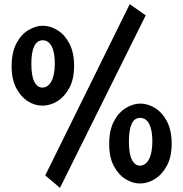

<svg xmlns="http://www.w3.org/2000/svg" viewBox="-20 -878 882 925"><path d="M184 -369Q148 -369 114.5 -390Q81 -411 58.5 -453Q36 -495 36 -559Q36 -625 58.5 -668Q81 -711 116 -732.5Q151 -754 186 -754Q222 -754 257 -732.5Q292 -711 314.5 -668Q337 -625 337 -561Q337 -497 314 -454.5Q291 -412 256.5 -390.5Q222 -369 184 -369ZM184 -456Q211 -456 227.5 -486Q244 -516 244 -572Q244 -627 228.5 -655.5Q213 -684 186 -684Q159 -684 145 -655.5Q131 -627 131 -571Q131 -512 145.5 -484Q160 -456 184 -456ZM269 27 198 -33 605 -858 682 -804ZM654 6Q619 6 585 -15Q551 -36 528.5 -78Q506 -120 506 -184Q506 -250 528.5 -293Q551 -336 586 -357.5Q621 -379 656 -379Q692 -379 727 -357.5Q762 -336 784.5 -293Q807 -250 807 -186Q807 -122 784 -79.5Q761 -37 726 -15.5Q691 6 654 6ZM654 -80Q681 -80 697.5 -110.5Q714 -141 714 -197Q714 -251 699 -280.5Q684 -310 655 -310Q601 -310 601 -196Q601 -137 615.5 -108.5Q630 -80 654 -80Z"/></svg>

Font: Marhey Medium
Style: Regular
Weight: 500
Designer: Nur Syamsi & Bustanul Arifin
Foundry: Namelatype
Version: Version 1.000